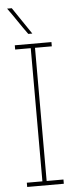

<svg xmlns="http://www.w3.org/2000/svg" viewBox="-60 -914 370 945"><g transform="rotate(-5 125.5 -441.5)"><path d="M216 0V-21H133V-679H216V-700H35V-679H112V-21H35V0ZM126 -750Q103 -783 81 -816.5Q59 -850 36 -883H13Q37 -850 59.5 -816.5Q82 -783 106 -750Z"/></g></svg>

Font: Josefin Slab ExtraLight
Style: Regular
Weight: 250
Designer: Santiago Orozco
Foundry: Typemade
Version: Version 2.000